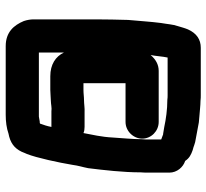

<svg xmlns="http://www.w3.org/2000/svg" viewBox="-46 -656 740 689"><g transform="rotate(90 324.5 -312.0)"><path d="M340 -243C327 -243 317 -241 303 -241H279V-392H418C451 -392 478 -420 478 -452C478 -484 451 -511 418 -511H235C213 -511 194 -501 178 -482C182 -502 183 -525 187 -543H322C327 -543 332 -543 339 -542C374 -542 408 -537 436 -531L460 -527C462 -527 464 -527 465 -526L481 -520V-477C481 -468 481 -458 480 -449C480 -416 476 -380 474 -346C472 -306 464 -273 458 -241C451 -244 444 -245 436 -245H382C370 -246 353 -243 340 -243ZM74 -579C68 -562 67 -541 63 -519C58 -481 56 -442 52 -401C51 -369 50 -318 50 -284V-63C50 -51 52 -39 56 -27C71 9 96 38 146 38H392C417 38 440 35 460 28C492 22 512 8 525 -19C528 -26 530 -32 533 -38C547 -73 564 -153 572 -201C575 -224 580 -237 584 -258C591 -314 599 -384 599 -446C600 -457 600 -467 600 -477V-549C600 -577 580 -599 558 -606C548 -621 536 -627 519 -633C505 -636 496 -642 479 -644C458 -648 441 -651 420 -655L398 -657C383 -658 358 -661 342 -661C335 -662 328 -662 322 -662H152C122 -662 100 -647 86 -616C81 -604 78 -592 74 -579ZM254 -122H303C317 -122 330 -124 342 -124C353 -124 368 -128 380 -126H436C433 -110 429 -99 424 -85C421 -84 419 -84 416 -84C409 -83 404 -82 399 -81H169V-171C183 -141 212 -122 254 -122Z"/></g></svg>

Font: Electronic
Style: Nord
Weight: 900
Version: Version 1.011